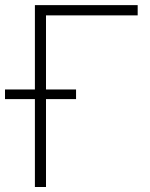

<svg xmlns="http://www.w3.org/2000/svg" viewBox="-61 -748 601 768"><path d="M489.7 -727.5V-686.5H123V0H78.6V-727.5ZM-41 -351.6V-390.1H243.2V-351.6Z"/></svg>

Font: Inter Display Extra Light
Style: Regular
Weight: 200
Designer: Rasmus Andersson
Foundry: rsms
Version: Version 4.000;git-4fc901f